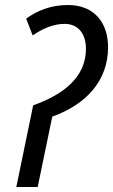

<svg xmlns="http://www.w3.org/2000/svg" viewBox="-20 -744 450 764"><path d="M45 0H130L188 -280C322 -328 410 -422 410 -556C410 -656 353 -724 251 -724C185 -724 132 -704 84 -670L110 -603C152 -632 195 -649 237 -649C291 -649 322 -610 322 -550C322 -436 231 -367 112 -325Z"/></svg>

Font: Noto Sans Display SemiCondensed
Style: Italic
Weight: 400
Width: 4
Italic angle: -12°
Designer: Monotype Design Team
Foundry: Monotype Imaging Inc.
Version: Version 1.900